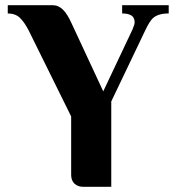

<svg xmlns="http://www.w3.org/2000/svg" viewBox="-20 -722 686 742"><path d="M410 0H303Q280 0 267.5 -12.5Q255 -25 255 -46V-272L91 -604Q74 -637 56.5 -653.5Q39 -670 10 -670V-702H183Q206 -702 223.5 -684.5Q241 -667 257 -631L379 -369L492 -608Q497 -620 499 -627Q501 -634 500 -641Q498 -657 485.5 -663.5Q473 -670 452 -670V-702H632V-670Q590 -670 570 -651Q557 -638 541 -604L410 -330Z"/></svg>

Font: Cafe24 Danjunghae
Style: Regular
Weight: 400
Designer: Cafe24 thkim, hmlim, mnelim, nhlee, sslee, sskim, smlim, yjkim, sdjeong, hskwak & 4IRTF
Foundry: Cafe24
Version: Version 1.000